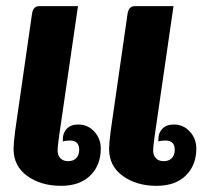

<svg xmlns="http://www.w3.org/2000/svg" viewBox="-20 -596 714 623"><path d="M24 -113Q24 -130 29 -170L84 -552Q88 -576 107 -576H233L173 -163Q167 -123 167 -107Q167 -92 176 -82.5Q185 -73 201 -73Q218 -73 227.5 -83Q237 -93 237 -110Q237 -140 207 -140Q193 -140 184 -137V-145Q184 -165 197 -178.5Q210 -192 234 -192Q265 -192 286 -169Q307 -146 307 -114Q307 -60 273 -26.5Q239 7 178 7Q113 7 68.5 -25Q24 -57 24 -113ZM334 -113Q334 -130 339 -170L394 -552Q398 -576 417 -576H543L483 -163Q477 -123 477 -107Q477 -92 486 -82.5Q495 -73 511 -73Q528 -73 537.5 -83Q547 -93 547 -110Q547 -140 517 -140Q503 -140 494 -137V-145Q494 -165 507 -178.5Q520 -192 544 -192Q575 -192 596 -169Q617 -146 617 -114Q617 -60 583 -26.5Q549 7 488 7Q423 7 378.5 -25Q334 -57 334 -113Z"/></svg>

Font: Krub
Style: Bold Italic
Weight: 700
Italic angle: -8°
Designer: Ekaluck Peanpanawate
Foundry: Cadson Demak Co.,Ltd.
Version: Version 1.000; ttfautohint (v1.6)